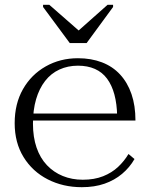

<svg xmlns="http://www.w3.org/2000/svg" viewBox="-20 -768 623 798"><path d="M270 -589H340L450 -739V-748H427L293 -629H321L185 -748H159V-739ZM117 -254Q117 -198 132 -154.5Q147 -111 175 -81.5Q203 -52 241 -36.5Q279 -21 324 -21Q372 -21 408.5 -35.5Q445 -50 471 -74.5Q497 -99 514 -128L539 -107Q519 -72 487.5 -45.5Q456 -19 414.5 -4.5Q373 10 320 10Q242 10 178.5 -22.5Q115 -55 78 -115Q41 -175 41 -256Q41 -337 75.5 -397.5Q110 -458 170 -492Q230 -526 304 -526Q359 -526 403.5 -509Q448 -492 479 -458.5Q510 -425 526.5 -377Q543 -329 543 -267H94V-296H493L467 -285Q466 -336 455.5 -375Q445 -414 425 -441Q405 -468 374.5 -481.5Q344 -495 304 -495Q262 -495 227 -479Q192 -463 167.5 -431.5Q143 -400 130 -355.5Q117 -311 117 -254Z"/></svg>

Font: Roboto Serif 120pt Expanded Light
Style: Regular
Weight: 300
Width: 7
Designer: Greg Gazdowicz
Foundry: Commercial Type
Version: Version 1.008